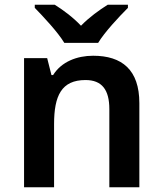

<svg xmlns="http://www.w3.org/2000/svg" viewBox="-20 -786 682 806"><path d="M250 -606H392C419 -651 480 -716 517 -753V-766H432C397 -744 355 -714 320 -678C286 -714 245 -744 210 -766H126V-753C162 -716 223 -651 250 -606ZM371 -552C303 -552 238 -527 203 -471H196L178 -542H81V0H207V-265C207 -384 238 -450 339 -450C408 -450 439 -409 439 -328V0H565V-353C565 -493 492 -552 371 -552Z"/></svg>

Font: Noto Sans Tai Tham SemiBold
Style: Regular
Weight: 600
Designer: Monotype Design Team 2013. Revised by David WIlliams 2020
Foundry: Monotype Imaging Inc.
Version: Version 2.002